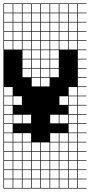

<svg xmlns="http://www.w3.org/2000/svg" viewBox="-20 -827 522 1115"><path d="M378.6 -803.6V-753.6H428.6V-803.6ZM57.1 -700H107.1V-750H57.1ZM110.7 -700H160.7V-750H110.7ZM164.3 -700H214.3V-750H164.3ZM3.6 -700H53.6V-750H3.6ZM378.6 -700H428.6V-750H378.6ZM217.9 -700H267.9V-750H217.9ZM271.4 -700H321.4V-750H271.4ZM325 -700H375V-750H325ZM57.1 -646.4H107.1V-696.4H57.1ZM325 -646.4H375V-696.4H325ZM110.7 -646.4H160.7V-696.4H110.7ZM271.4 -646.4H321.4V-696.4H271.4ZM164.3 -646.4H214.3V-696.4H164.3ZM378.6 -646.4H428.6V-696.4H378.6ZM217.9 -646.4H267.9V-696.4H217.9ZM3.6 -646.4H53.6V-696.4H3.6ZM57.1 -592.9H107.1V-642.9H57.1ZM325 -592.9H375V-642.9H325ZM110.7 -592.9H160.7V-642.9H110.7ZM378.6 -592.9H428.6V-642.9H378.6ZM271.4 -592.9H321.4V-642.9H271.4ZM164.3 -592.9H214.3V-642.9H164.3ZM217.9 -592.9H267.9V-642.9H217.9ZM3.6 -592.9H53.6V-642.9H3.6ZM3.6 -539.3H53.6V-589.3H3.6ZM271.4 -539.3H321.4V-589.3H271.4ZM217.9 -539.3H267.9V-589.3H217.9ZM164.3 -539.3H214.3V-589.3H164.3ZM325 -539.3H375V-589.3H325ZM110.7 -539.3H160.7V-589.3H110.7ZM57.1 -539.3H107.1V-589.3H57.1ZM378.6 -539.3H428.6V-589.3H378.6ZM217.9 -485.7H267.9V-535.7H217.9ZM271.4 -485.7H321.4V-535.7H271.4ZM164.3 -485.7H214.3V-535.7H164.3ZM110.7 -485.7H160.7V-535.7H110.7ZM271.4 -432.1H321.4V-482.1H271.4ZM110.7 -432.1H160.7V-482.1H110.7ZM217.9 -432.1H267.9V-482.1H217.9ZM164.3 -432.1H214.3V-482.1H164.3ZM271.4 -378.6H321.4V-428.6H271.4ZM110.7 -378.6H160.7V-428.6H110.7ZM217.9 -378.6H267.9V-428.6H217.9ZM164.3 -378.6H214.3V-428.6H164.3ZM164.3 -325H214.3V-375H164.3ZM217.9 -325H267.9V-375H217.9ZM3.6 -271.4H53.6V-321.4H3.6ZM378.6 -271.4H428.6V-321.4H378.6ZM57.1 -217.9H107.1V-267.9H57.1ZM378.6 -217.9H428.6V-267.9H378.6ZM3.6 -217.9H53.6V-267.9H3.6ZM325 -217.9H375V-267.9H325ZM378.6 -164.3H428.6V-214.3H378.6ZM3.6 -164.3H53.6V-214.3H3.6ZM325 -110.7H375V-160.7H325ZM3.6 -110.7H53.6V-160.7H3.6ZM271.4 -110.7H321.4V-160.7H271.4ZM110.7 -110.7H160.7V-160.7H110.7ZM378.6 -110.7H428.6V-160.7H378.6ZM57.1 -110.7H107.1V-160.7H57.1ZM3.6 -57.1H53.6V-107.1H3.6ZM378.6 -57.1H428.6V-107.1H378.6ZM378.6 -3.6H428.6V-53.6H378.6ZM271.4 -3.6H321.4V-53.6H271.4ZM57.1 -3.6H107.1V-53.6H57.1ZM110.7 -3.6H160.7V-53.6H110.7ZM325 -3.6H375V-53.6H325ZM3.6 -3.6H53.6V-53.6H3.6ZM378.6 50H428.6V0H378.6ZM164.3 50H214.3V0H164.3ZM3.6 50H53.6V0H3.6ZM325 50H375V0H325ZM110.7 50H160.7V0H110.7ZM57.1 50H107.1V0H57.1ZM271.4 50H321.4V0H271.4ZM217.9 50H267.9V0H217.9ZM110.7 103.6H160.7V53.6H110.7ZM3.6 103.6H53.6V53.6H3.6ZM378.6 103.6H428.6V53.6H378.6ZM325 103.6H375V53.6H325ZM271.4 103.6H321.4V53.6H271.4ZM57.1 103.6H107.1V53.6H57.1ZM164.3 103.6H214.3V53.6H164.3ZM217.9 103.6H267.9V53.6H217.9ZM217.9 210.7H267.9V160.7H217.9ZM57.1 210.7H107.1V160.7H57.1ZM110.7 210.7H160.7V160.7H110.7ZM271.4 210.7H321.4V160.7H271.4ZM378.6 210.7H428.6V160.7H378.6ZM325 210.7H375V160.7H325ZM3.6 210.7H53.6V160.7H3.6ZM164.3 210.7H214.3V160.7H164.3ZM217.9 264.3H267.9V214.3H217.9ZM57.1 264.3H107.1V214.3H57.1ZM164.3 264.3H214.3V214.3H164.3ZM271.4 264.3H321.4V214.3H271.4ZM325 264.3H375V214.3H325ZM3.6 264.3H53.6V214.3H3.6ZM378.6 264.3H428.6V214.3H378.6ZM110.7 264.3H160.7V214.3H110.7ZM325 -803.6V-753.6H375V-803.6ZM271.4 -803.6V-753.6H321.4V-803.6ZM217.9 -803.6V-753.6H267.9V-803.6ZM164.3 -803.6V-753.6H214.3V-803.6ZM110.7 -803.6V-753.6H160.7V-803.6ZM57.1 -803.6V-753.6H107.1V-803.6ZM3.6 -803.6V-753.6H53.6V-803.6ZM0 107.1H3.6V157.1H53.6V107.1H57.1V157.1H107.1V107.1H110.7V157.1H160.7V107.1H164.3V157.1H214.3V107.1H217.9V157.1H267.9V107.1H271.4V157.1H321.4V107.1H325V157.1H375V107.1H378.6V157.1H428.6V107.1H0V-807.1H482.1V-803.6H432.1V-753.6H482.1V-750H432.1V-700H482.1V-696.4H432.1V-646.4H482.1V-642.9H432.1V-592.9H482.1V-589.3H432.1V-539.3H482.1V-535.7H432.1V-485.7H482.1V-482.1H432.1V-432.1H482.1V-428.6H432.1V-378.6H482.1V-375H432.1V-325H482.1V-321.4H432.1V-271.4H482.1V-267.9H432.1V-217.9H482.1V-214.3H432.1V-164.3H482.1V-160.7H432.1V-110.7H482.1V-107.1H432.1V-57.1H482.1V-53.6H432.1V-3.6H482.1V0H432.1V50H482.1V53.6H432.1V103.6H482.1V107.1H432.1V157.1H482.1V160.7H432.1V210.7H482.1V214.3H432.1V264.3H482.1V267.9H0Z"/></svg>

Font: Jersey 10 Charted
Style: Regular
Weight: 400
Designer: Sarah Cadigan-Fried
Version: Version 1.000; ttfautohint (v1.8.4.7-5d5b)